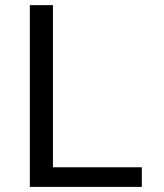

<svg xmlns="http://www.w3.org/2000/svg" viewBox="-20 -731 640 751"><path d="M187 -76.7H534.7V0H96.7V-710.9H187Z"/></svg>

Font: Roboto Mono
Style: Regular
Weight: 400
Designer: Google
Version: Version 2.000985; 2015; ttfautohint (v1.3)